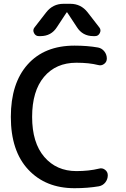

<svg xmlns="http://www.w3.org/2000/svg" viewBox="-20 -980 664 1010"><path d="M372 10Q220 10 128.5 -88Q37 -186 37 -365Q37 -542 125.5 -641Q214 -740 372 -740Q440 -740 496 -730Q516 -726 529 -709.5Q542 -693 542 -672Q542 -654 527.5 -643.5Q513 -633 496 -638Q449 -650 382 -650Q274 -650 211.5 -575.5Q149 -501 149 -365Q149 -229 213 -154.5Q277 -80 382 -80Q448 -80 501 -93Q518 -98 532.5 -87Q547 -76 547 -58Q547 -37 534 -20.5Q521 -4 500 0Q441 10 372 10ZM441 -915 503 -835Q513 -822 505 -806Q497 -790 480 -790H471Q414 -790 384 -838L334 -914Q334 -915 332 -915Q330 -915 330 -914L280 -838Q250 -790 193 -790H184Q167 -790 159 -806Q151 -822 161 -835L223 -915Q258 -960 314 -960H350Q406 -960 441 -915Z"/></svg>

Font: Rounded Mplus 1c Medium
Style: Regular
Weight: 500
Version: Version 1.059.20150529